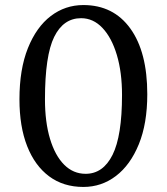

<svg xmlns="http://www.w3.org/2000/svg" viewBox="-20 -730 660 760"><path d="M310 10Q231 10 174.5 -32Q118 -74 87.5 -151.5Q57 -229 57 -337Q57 -456 90.5 -539.5Q124 -623 181 -666.5Q238 -710 310 -710Q429 -710 496 -617Q563 -524 563 -357Q563 -241 529.5 -159Q496 -77 439 -33.5Q382 10 310 10ZM319 -42Q388 -42 425.5 -117Q463 -192 463 -354Q463 -444 442.5 -512.5Q422 -581 385.5 -619.5Q349 -658 301 -658Q231 -658 194.5 -584Q158 -510 158 -337Q158 -247 178 -180.5Q198 -114 234 -78Q270 -42 319 -42Z"/></svg>

Font: Hedvig Letters Serif 14pt
Style: Regular
Weight: 400
Designer: Alexander Örn & Tor Weibull
Foundry: Kanon Foundry
Version: Version 1.000; ttfautohint (v1.8.4.7-5d5b)